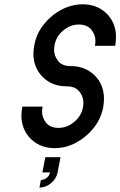

<svg xmlns="http://www.w3.org/2000/svg" viewBox="-20 -681 557 889"><path d="M307.1 -375Q358.9 -375 396.5 -349.6Q434.1 -324.2 451.2 -281.7Q461.4 -255.9 461.4 -224.1Q461.4 -204.6 457.5 -182.6Q447.3 -130.9 413.6 -88.4Q379.9 -45.9 332.5 -20.5Q285.2 4.9 233.4 4.9Q181.6 4.9 144 -20.5Q106.4 -45.9 89.4 -88.4Q79.1 -114.3 79.1 -145Q79.1 -165 83.5 -187.5H177.2Q174.8 -174.8 174.8 -163.6Q174.8 -135.7 193.6 -112.3Q212.4 -88.9 251.5 -88.9Q290.5 -88.9 323.2 -116.2Q356 -143.6 363.8 -182.6Q366.2 -194.8 366.2 -205.6Q366.2 -233.9 347.2 -257.6Q328.1 -281.2 289.1 -281.2Q237.3 -281.2 199.7 -306.6Q162.1 -332 145 -374.5Q134.8 -400.4 134.8 -431.2Q134.8 -451.2 139.2 -473.6Q148.9 -525.4 182.6 -567.9Q216.3 -610.4 263.4 -635.5Q310.5 -660.6 362.8 -661.1Q414.6 -661.1 452.1 -635.7Q489.7 -610.4 506.8 -567.9Q517.1 -542 517.1 -510.3Q517.1 -490.7 513.2 -468.8H419.4Q421.9 -481 421.9 -491.7Q421.9 -520 402.8 -543.7Q383.8 -567.4 344.7 -567.4Q305.7 -567.4 272.9 -540Q240.2 -512.7 232.9 -473.6Q230.5 -460.9 230.5 -449.7Q230.5 -421.9 249.3 -398.4Q268.1 -375 307.1 -375ZM189.9 46.9H260.3L246.6 117.2Q241.2 146.5 216.6 167Q191.9 187.5 162.6 187.5L169.4 152.3Q184.1 152.3 196.5 142.1Q209 131.8 211.4 117.2H176.3Z"/></svg>

Font: Lambda
Style: Italic
Weight: 400
Italic angle: -11°
Designer: GGBotNet
Version: 0.22